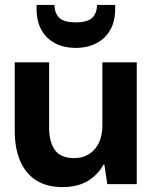

<svg xmlns="http://www.w3.org/2000/svg" viewBox="-20 -750 623 782"><path d="M234 12Q172 12 129 -14.5Q86 -41 63 -92.5Q40 -144 40 -219V-496H180V-232Q180 -171 204 -138.5Q228 -106 282 -106Q316 -106 342 -122Q368 -138 382.5 -168Q397 -198 397 -240V-496H537V0H417L405 -80H402Q379 -38 337.5 -13Q296 12 234 12ZM288 -555Q240 -555 204 -574Q168 -593 148.5 -628.5Q129 -664 129 -713V-730H202Q202 -697 221 -678Q240 -659 288 -659Q337 -659 356 -678Q375 -697 375 -730H449V-712Q449 -663 429 -628Q409 -593 373 -574Q337 -555 288 -555Z"/></svg>

Font: DM Sans 36pt ExtraBold
Style: Regular
Weight: 800
Designer: Colophon Foundry, Jonny Pinhorn
Foundry: Colophon Foundry
Version: Version 4.004;gftools[0.9.30]